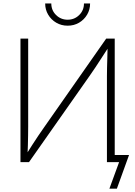

<svg xmlns="http://www.w3.org/2000/svg" viewBox="-20 -955 796 1131"><path d="M655.8 0H609.9V-506.3Q609.9 -529.8 610.6 -557.9Q611.3 -585.9 612.3 -618.2Q613.3 -650.4 613.8 -685.5L624 -684.1Q600.1 -647.5 580.3 -616.7Q560.5 -585.9 542.5 -558.8Q524.4 -531.7 506.3 -505.9L150.9 0H100.6V-727.5H146V-209.5Q146 -185.1 145.5 -157.5Q145 -129.9 144.3 -100.6Q143.6 -71.3 142.1 -41.5L132.8 -42.5Q151.4 -72.3 169.4 -100.3Q187.5 -128.4 205.1 -154.8Q222.7 -181.2 238.8 -203.6L605.5 -727.5H655.8ZM378.4 -803.7Q341.3 -803.7 311.3 -821.3Q281.2 -838.9 263.7 -868.7Q246.1 -898.4 246.1 -934.6H282.2Q282.2 -894 310.3 -866.5Q338.4 -838.9 378.4 -838.9Q418.5 -838.9 446.5 -866.5Q474.6 -894 474.6 -934.6H510.7Q510.7 -898.4 493.2 -868.7Q475.6 -838.9 445.8 -821.3Q416 -803.7 378.4 -803.7ZM624.5 156.2 681.6 0H629.9V-42H740.2L668.5 156.2Z"/></svg>

Font: Inter 17pt ExtraLight
Style: Regular
Weight: 250
Version: Version 4.001;git-66647c0bb